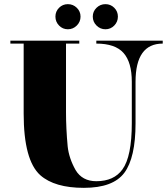

<svg xmlns="http://www.w3.org/2000/svg" viewBox="-20 -896 804 925"><path d="M764 -700V-686Q633 -686 633 -502V-302Q633 -136 579 -63.5Q525 9 384 9Q243 9 174 -52Q94 -124 94 -349V-686H30V-700H362V-686H298V-356Q298 -278 306 -191Q312 -134 344 -77Q376 -23 444 -23Q529 -23 570 -80Q615 -142 615 -303V-502Q615 -596 575 -641Q535 -686 444 -686V-700ZM445 -773Q427 -791 427 -816Q427 -841 445 -858.5Q463 -876 488 -876Q513 -876 530.5 -858.5Q548 -841 548 -816Q548 -791 530.5 -773Q513 -755 488 -755Q463 -755 445 -773ZM264.5 -773Q247 -791 247 -816Q247 -841 264.5 -858.5Q282 -876 307 -876Q332 -876 350 -858.5Q368 -841 368 -816Q368 -791 350 -773Q332 -755 307 -755Q282 -755 264.5 -773Z"/></svg>

Font: Elsie Black
Style: Regular
Weight: 900
Designer: Alejandro Inler
Foundry: Alejandro Inler
Version: 1.002